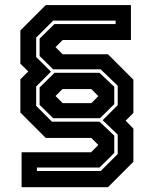

<svg xmlns="http://www.w3.org/2000/svg" viewBox="-20 -664 623 778"><path d="M67.5 94.5V-47H349L378.5 -76.5L350 -105H165.5L62.5 -208V-342.5L94.5 -374.5L62.5 -406V-540.5L165.5 -643.5H510.5V-502H234L205 -473L234 -444H417.5L520.5 -341V-206.5L489 -175L520.5 -143V-8.5L417.5 94.5ZM129.5 29H388L457 -40V-118.5L396 -177L457 -238V-316.5L388 -383H195.5L140.5 -437V-507.5L200.5 -566.5H448.5V-580.5H195.5L126.5 -511.5V-433L186.5 -373.5L126.5 -313.5V-235L190.5 -171H383L443 -114.5V-44L383 15H129.5ZM234 -246H350L378.5 -274.5L350 -303H233L205 -275ZM195.5 -185 140.5 -239V-309.5L201 -369H383L443 -312.5V-242L385 -185Z"/></svg>

Font: Tourney
Style: Bold
Weight: 700
Designer: Tyler Finck
Foundry: Etcetera Type Co
Version: Version 1.015